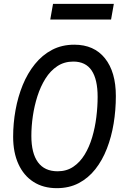

<svg xmlns="http://www.w3.org/2000/svg" viewBox="-20 -965 640 1001"><path d="M276 16Q205.5 16 154.5 -16.8Q103.5 -49.5 76 -109.8Q48.5 -170 48.5 -252Q48.5 -322 61 -391.2Q73.5 -460.5 98.5 -521.8Q123.5 -583 161.8 -630.5Q200 -678 251.2 -705Q302.5 -732 367.5 -732Q470.5 -732 527.2 -661Q584 -590 584 -464.5Q584 -391 572.5 -321Q561 -251 537.2 -190Q513.5 -129 477 -82.8Q440.5 -36.5 390.5 -10.2Q340.5 16 276 16ZM280.5 -72Q327 -72 362 -95.5Q397 -119 421.2 -158.8Q445.5 -198.5 460.5 -249Q475.5 -299.5 482.2 -354Q489 -408.5 489 -460Q489 -551 457.8 -597.5Q426.5 -644 362 -644Q315 -644 278.8 -620Q242.5 -596 217 -555.2Q191.5 -514.5 175.2 -463.8Q159 -413 151.2 -359.5Q143.5 -306 143.5 -256.5Q143.5 -166 178 -119Q212.5 -72 280.5 -72ZM242 -863 256.5 -945H573.5L559 -863Z"/></svg>

Font: Google Sans Code
Style: Italic
Weight: 400
Italic angle: -10°
Monospace: yes
Designer: Google Sans Code Authors
Foundry: Google LLC
Version: Version 6.000